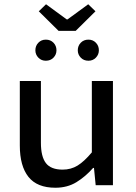

<svg xmlns="http://www.w3.org/2000/svg" viewBox="-20 -869 640 901"><path d="M240 12Q154 12 113.5 -39Q73 -90 73 -186V-489H172V-199Q172 -134 195.5 -103.5Q219 -73 274 -73Q313 -73 344 -92Q375 -111 411 -154V-489H510V0H429L421 -81H417Q381 -40 338.5 -14Q296 12 240 12ZM195 -584Q174 -584 160 -598.5Q146 -613 146 -633Q146 -654 160 -668.5Q174 -683 195 -683Q217 -683 231 -668.5Q245 -654 245 -633Q245 -613 231 -598.5Q217 -584 195 -584ZM395 -584Q373 -584 359 -598.5Q345 -613 345 -633Q345 -654 359 -668.5Q373 -683 395 -683Q416 -683 430 -668.5Q444 -654 444 -633Q444 -613 430 -598.5Q416 -584 395 -584ZM255 -724 162 -816 196 -849 293 -778H297L394 -849L428 -816L335 -724Z"/></svg>

Font: Source Code Pro ExtraLight Medium
Style: Regular
Weight: 500
Monospace: yes
Version: Version 1.018;hotconv 1.0.116;makeotfexe 2.5.65601